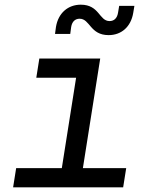

<svg xmlns="http://www.w3.org/2000/svg" viewBox="-20 -800 640 820"><path d="M444 -650C498 -650 539 -685 549 -745L554 -775H489L484 -745C480 -721 466 -710 448 -710C403 -710 405 -780 325 -780C271 -780 229 -745 219 -685L215 -655H280L284 -685C288 -709 302 -720 320 -720C365 -720 364 -650 444 -650ZM36 0H506L519 -82H334L408 -550H148L135 -468H305L244 -82H49Z"/></svg>

Font: JetBrains Mono
Style: Italic
Weight: 400
Italic angle: -9°
Monospace: yes
Designer: Philipp Nurullin, Konstantin Bulenkov
Foundry: JetBrains
Version: Version 2.305